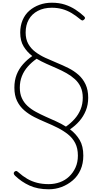

<svg xmlns="http://www.w3.org/2000/svg" viewBox="-20 -973 743 1415"><path d="M339 422Q298 422 262.5 415Q227 408 197.5 394.5Q168 381 141.5 363Q115 345 91 322Q83 314 81.5 307Q80 300 86 293Q95 286 100.5 287Q106 288 116 297Q147 325 180.5 344.5Q214 364 253 374Q292 384 339 384Q382 384 421 370Q460 356 489.5 328Q519 300 536.5 261.5Q554 223 554 174Q554 120 534.5 82Q515 44 481 17Q447 -10 405.5 -31Q364 -52 319.5 -70.5Q275 -89 233.5 -110Q192 -131 158.5 -160Q125 -189 105.5 -229.5Q86 -270 86 -327Q86 -380 102.5 -422.5Q119 -465 149.5 -499.5Q180 -534 218 -560Q179 -590 154 -631Q129 -672 129 -733Q129 -783 146.5 -824.5Q164 -866 196 -894Q228 -922 270.5 -937.5Q313 -953 362 -953Q416 -953 458.5 -939Q501 -925 535.5 -902.5Q570 -880 598 -854Q606 -847 606.5 -841Q607 -835 600 -829Q592 -821 585.5 -822.5Q579 -824 570 -832Q539 -858 507 -877Q475 -896 439 -906Q403 -916 362 -916Q303 -916 259 -893Q215 -870 192 -829Q169 -788 169 -733Q169 -684 188.5 -649.5Q208 -615 240.5 -590.5Q273 -566 314 -547Q355 -528 399 -510Q443 -492 484 -471.5Q525 -451 558 -422Q591 -393 610.5 -351.5Q630 -310 630 -253Q630 -201 612.5 -158Q595 -115 565 -80.5Q535 -46 496 -20Q540 13 567 58.5Q594 104 594 174Q594 232 573.5 278.5Q553 325 516 356.5Q479 388 434 405Q389 422 339 422ZM466 -40Q502 -65 530 -96.5Q558 -128 574 -167Q590 -206 590 -253Q590 -298 574.5 -331.5Q559 -365 532 -389.5Q505 -414 470.5 -433.5Q436 -453 398 -469.5Q360 -486 322 -503Q284 -520 250 -540Q214 -515 185.5 -483Q157 -451 141.5 -412Q126 -373 126 -327Q126 -283 141 -250Q156 -217 182.5 -192.5Q209 -168 244 -149Q279 -130 317 -113Q355 -96 393 -79Q431 -62 466 -40Z"/></svg>

Font: Playwrite US Modern Thin
Style: Regular
Weight: 250
Designer: Veronika Burian, José Scaglione
Foundry: TypeTogether
Version: Version 1.003